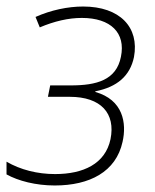

<svg xmlns="http://www.w3.org/2000/svg" viewBox="-27 -559 475 589"><path d="M141 10C248 10 329 -32 349 -124C362 -181 351 -253 265 -277L266 -279C332 -292 372 -326 384 -384C401 -475 341 -539 228 -539C181 -539 129 -528 82 -507L95 -475C140 -494 183 -504 224 -504C313 -504 359 -458 344 -385C330 -313 269 -297 190 -297H127L120 -262H187C283 -262 328 -211 312 -132C296 -56 228 -25 142 -25C88 -25 36 -38 -7 -63V-24C29 -4 83 10 141 10Z"/></svg>

Font: Noto Sans ExtraLight
Style: Italic
Weight: 200
Italic angle: -12°
Designer: Monotype Design Team
Foundry: Monotype Imaging Inc.
Version: Version 2.013